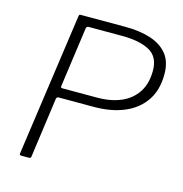

<svg xmlns="http://www.w3.org/2000/svg" viewBox="-109 -842 896 941"><g transform="rotate(15 339.0 -371.0)"><path d="M185 -323Q181 -323 178 -320.5Q175 -318 174 -313L132 -9Q131 -4 129 -2Q127 0 122 0H83Q72 0 74 -10L176 -731Q177 -737 178.5 -739.5Q180 -742 186 -742H414Q486 -742 541 -724Q596 -706 626.5 -668Q657 -630 657 -567Q657 -486 620 -432Q583 -378 517.5 -350.5Q452 -323 365 -323ZM598 -569Q598 -640 547 -667.5Q496 -695 408 -695H238Q234 -695 230.5 -692.5Q227 -690 226 -685L184 -383Q183 -376 184.5 -373.5Q186 -371 191 -371H367Q438 -371 489.5 -393.5Q541 -416 569.5 -460Q598 -504 598 -569Z"/></g></svg>

Font: Libre Franklin ExtraLight
Style: Italic
Weight: 250
Italic angle: -8°
Designer: Pablo Impallari, Rodrigo Fuenzalida, Nhung Nguyen
Foundry: Impallari Type
Version: Version 3.000